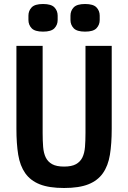

<svg xmlns="http://www.w3.org/2000/svg" viewBox="-20 -927 640 959"><path d="M193 -698V-263Q193 -224 195.5 -193Q198 -162 208.5 -140.5Q219 -119 240.5 -107Q262 -95 300 -95Q338 -95 359.5 -107Q381 -119 391.5 -140.5Q402 -162 404.5 -193Q407 -224 407 -263V-698H538V-283Q538 -209 529 -154Q520 -99 494 -62Q468 -25 421.5 -6.5Q375 12 300 12Q225 12 178.5 -6.5Q132 -25 106 -62Q80 -99 71 -154Q62 -209 62 -283V-698ZM195 -769Q154 -769 138 -786Q122 -803 122 -827V-849Q122 -873 138 -890Q154 -907 195 -907Q236 -907 252 -890Q268 -873 268 -849V-827Q268 -803 252 -786Q236 -769 195 -769ZM405 -769Q364 -769 348 -786Q332 -803 332 -827V-849Q332 -873 348 -890Q364 -907 405 -907Q446 -907 462 -890Q478 -873 478 -849V-827Q478 -803 462 -786Q446 -769 405 -769Z"/></svg>

Font: IBM Plex Mono SmBld
Style: Regular
Weight: 600
Monospace: yes
Designer: Mike Abbink, Paul van der Laan, Pieter van Rosmalen
Foundry: Bold Monday
Version: Version 2.3